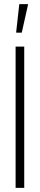

<svg xmlns="http://www.w3.org/2000/svg" viewBox="-20 -915 194 935"><path d="M56 0V-688H98V0ZM59 -756V-761L74 -895H116V-890L86 -756Z"/></svg>

Font: Saira Ultra Condensed ExLight
Style: Regular
Weight: 200
Width: 1
Designer: Hector Gatti with collaboration of the Omnibus-Type team
Foundry: Omnibus-Type
Version: Version 1.001; ttfautohint (v1.8)